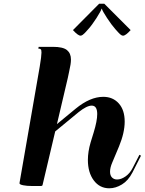

<svg xmlns="http://www.w3.org/2000/svg" viewBox="-20 -992 772 1024"><path d="M536.1 -972.2 676.8 -831.5Q649.9 -801.8 636.7 -801.8Q628.9 -801.8 620.6 -809.3Q612.3 -816.9 595.2 -836.4Q575.2 -858.9 550.5 -896.5Q525.9 -934.1 523.4 -945.3H521.5Q519 -934.1 494.9 -896.2Q470.7 -858.4 450.7 -836.4Q438 -822.3 433.1 -816.9Q428.2 -811.5 421.6 -806.6Q415 -801.8 409.7 -801.8Q396 -801.8 369.1 -831.5L508.8 -972.2ZM186 -742.2H262.2Q315.9 -742.2 337.2 -724.9Q358.4 -707.5 358.4 -674.8Q358.4 -662.1 356 -646.7Q353.5 -631.3 348.6 -609.6Q343.8 -587.9 341.8 -577.1L283.7 -330.1L383.8 -412.6Q460.4 -475.6 530.8 -475.6Q582 -475.6 613.5 -440.4Q645 -405.3 645 -343.3Q645 -284.2 614.7 -210.9L578.6 -125Q566.9 -97.7 566.9 -76.2Q566.9 -56.2 577.4 -45.4Q587.9 -34.7 604.5 -34.7Q626 -34.7 649.4 -51Q672.9 -67.4 687.5 -96.2L723.6 -166.5L731.9 -161.6L686.5 -72.3Q664.1 -28.8 630.4 -8.3Q596.7 12.2 563 12.2Q511.7 12.2 480.2 -29.8Q448.7 -71.8 448.7 -139.2Q448.7 -182.6 463.4 -232.9L479.5 -285.2Q498.5 -347.2 498.5 -383.8Q498.5 -428.7 469.2 -428.7Q442.9 -428.7 399.4 -394L274.4 -291L207 -5.4Q206.1 0 197.3 0H150.4Q123.5 0 103.8 -3.9Q84 -7.8 84 -14.6L84.5 -18.1L85 -21.5L191.9 -636.7Q201.2 -692.4 201.2 -711.4Q201.2 -719.2 200.2 -723.6Q199.2 -728 196.5 -729.7Q193.8 -731.4 191.7 -731.9Q189.5 -732.4 184.6 -732.4Z"/></svg>

Font: QumpellkaNo12
Style: Regular
Weight: 500
Designer: gluk (gluksza@wp.pl)
Foundry: gluk (gluksza@wp.pl)
Version: Version 00.480